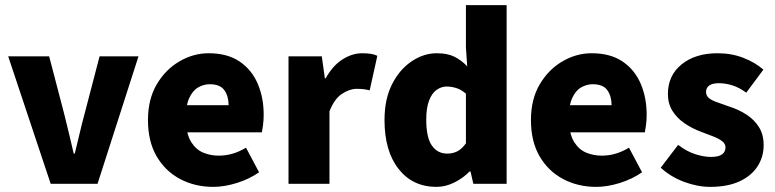

<svg xmlns="http://www.w3.org/2000/svg" viewBox="-20 -718 3029 750"><path d="M178 0 12 -498H172L231 -272Q240 -235 249.5 -196.5Q259 -158 268 -118H272Q282 -158 291 -196.5Q300 -235 310 -272L369 -498H521L361 0Z M813 12Q741 12 683 -19Q625 -50 591.5 -108Q558 -166 558 -249Q558 -330 592 -388Q626 -446 680.5 -478Q735 -510 795 -510Q868 -510 915.5 -478Q963 -446 986.5 -391.5Q1010 -337 1010 -270Q1010 -249 1007.5 -230Q1005 -211 1003 -201H683L681 -307H873Q873 -342 856.5 -365.5Q840 -389 799 -389Q776 -389 754 -376.5Q732 -364 718.5 -333.5Q705 -303 706 -249Q708 -193 727 -163Q746 -133 774.5 -121.5Q803 -110 834 -110Q862 -110 888 -117.5Q914 -125 941 -141L992 -45Q953 -18 904.5 -3Q856 12 813 12Z M1107 0V-498H1237L1249 -412H1252Q1280 -462 1318 -486Q1356 -510 1394 -510Q1416 -510 1430 -507.5Q1444 -505 1454 -500L1424 -365Q1412 -368 1401 -369.5Q1390 -371 1373 -371Q1346 -371 1316 -351.5Q1286 -332 1267 -283V0Z M1685 12Q1592 12 1537 -58Q1482 -128 1482 -249Q1482 -331 1511.5 -389Q1541 -447 1588 -478.5Q1635 -510 1686 -510Q1728 -510 1755 -496.5Q1782 -483 1805 -459L1800 -533V-698H1959V0H1829L1818 -48H1814Q1789 -22 1754.5 -5Q1720 12 1685 12ZM1727 -118Q1749 -118 1766.5 -127Q1784 -136 1800 -158V-352Q1782 -368 1762.5 -374Q1743 -380 1725 -380Q1704 -380 1685.5 -367Q1667 -354 1656 -325Q1645 -296 1645 -251Q1645 -181 1667 -149.5Q1689 -118 1727 -118Z M2309 12Q2237 12 2179 -19Q2121 -50 2087.5 -108Q2054 -166 2054 -249Q2054 -330 2088 -388Q2122 -446 2176.5 -478Q2231 -510 2291 -510Q2364 -510 2411.5 -478Q2459 -446 2482.5 -391.5Q2506 -337 2506 -270Q2506 -249 2503.5 -230Q2501 -211 2499 -201H2179L2177 -307H2369Q2369 -342 2352.5 -365.5Q2336 -389 2295 -389Q2272 -389 2250 -376.5Q2228 -364 2214.5 -333.5Q2201 -303 2202 -249Q2204 -193 2223 -163Q2242 -133 2270.5 -121.5Q2299 -110 2330 -110Q2358 -110 2384 -117.5Q2410 -125 2437 -141L2488 -45Q2449 -18 2400.5 -3Q2352 12 2309 12Z M2754 12Q2705 12 2652.5 -7.5Q2600 -27 2561 -63L2629 -152Q2663 -126 2696.5 -115.5Q2730 -105 2757 -105Q2787 -105 2800.5 -115Q2814 -125 2814 -142Q2814 -156 2801.5 -166Q2789 -176 2767.5 -184.5Q2746 -193 2719 -203Q2684 -216 2654.5 -236Q2625 -256 2607 -284.5Q2589 -313 2589 -351Q2589 -423 2642.5 -466.5Q2696 -510 2783 -510Q2838 -510 2884 -492Q2930 -474 2962 -446L2895 -356Q2868 -376 2841 -384.5Q2814 -393 2788 -393Q2763 -393 2750.5 -384Q2738 -375 2738 -359Q2738 -346 2747 -337Q2756 -328 2776 -320.5Q2796 -313 2828 -302Q2866 -290 2896.5 -270Q2927 -250 2945 -221Q2963 -192 2963 -151Q2963 -105 2939 -68Q2915 -31 2868.5 -9.5Q2822 12 2754 12Z"/></svg>

Font: Source Sans 3 ExtraBold
Style: Regular
Weight: 800
Designer: Paul D. Hunt
Foundry: Adobe
Version: Version 3.052;hotconv 1.1.0;makeotfexe 2.6.0